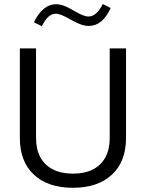

<svg xmlns="http://www.w3.org/2000/svg" viewBox="-20 -913 713 939"><path d="M146.2 -803.9 184.6 -785Q200.3 -816.1 216.6 -831Q232.8 -845.8 252.8 -845.8Q276.5 -845.8 321.8 -819.1Q351.5 -801.9 373.5 -794.1Q395.6 -786.2 414.4 -786.2Q481.5 -786.2 521.2 -873.8L482.7 -893.4Q452 -832.3 412.8 -832.3Q400.5 -832.3 384.7 -838.6Q368.8 -844.8 342.9 -859.7Q312.4 -877.8 291.9 -885.1Q271.3 -892.4 254 -892.4Q221.9 -892.4 194.2 -869.9Q166.4 -847.4 146.2 -803.9ZM516.6 -676.2V-237.4Q516.6 -182.7 495.6 -143.9Q474.6 -105 434.4 -84.4Q394.2 -63.8 336.5 -63.8Q279.2 -63.8 238.8 -84.4Q198.5 -105 177.4 -143.9Q156.3 -182.7 156.3 -237.4V-676.2H77.1V-238.6Q77.1 -122.7 145.8 -58.7Q214.6 5.4 336.5 5.4Q458.3 5.4 527.3 -58.7Q596.4 -122.7 596.4 -238.6V-676.2Z"/></svg>

Font: Estedad VF
Style: Regular
Weight: 100
Designer: Amin Abedi
Version: Version 7.3